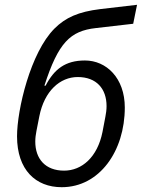

<svg xmlns="http://www.w3.org/2000/svg" viewBox="-20 -768 591 800"><path d="M237 12C395 12 500 -139 500 -320C500 -443 423 -516 334 -516C252 -516 206 -480 170 -411H165C223 -591 273 -639 379 -651L535 -669L551 -748L397 -730C307 -719 253 -695 207 -649C107 -549 51 -311 51 -200C51 -60 129 12 237 12ZM247 -57C169 -57 127 -106 127 -178C127 -193 129 -208 132 -223L144 -284C165 -389 230 -447 304 -447C382 -447 424 -398 424 -326C424 -311 422 -296 419 -281L407 -218C386 -113 321 -57 247 -57Z"/></svg>

Font: Braiins Sans
Style: Italic
Weight: 400
Italic angle: -11.31°
Designer: Mike Abbink, Paul van der Laan, Pieter van Rosmalen, Jiri Chlebus, Lubos Buracinsky
Foundry: Bold Monday, Sudetype
Version: Version 1.000;hotconv 1.0.109;makeotfexe 2.5.65596